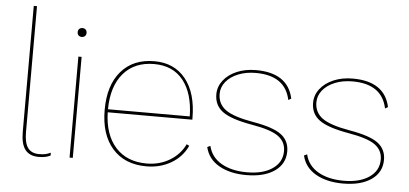

<svg xmlns="http://www.w3.org/2000/svg" viewBox="-50 -834 2016 947"><g transform="rotate(5 957.5 -360.0)"><path d="M97 -107Q97 -53 115 -28.5Q133 -4 170 -4Q191 -4 203 -7Q215 -10 228 -16V-2Q206 10 170 10Q125 10 103 -18Q81 -46 81 -107V-730H97Z M308 -620Q308 -630 314 -636Q320 -642 330 -642Q340 -642 346 -636Q352 -630 352 -620Q352 -610 346 -604Q340 -598 330 -598Q320 -598 314 -604Q308 -610 308 -620ZM338 0H322V-500H338Z M909 -239H490Q493 -128 549 -66Q605 -4 703 -4Q766 -4 816.5 -34Q867 -64 892 -116L905 -109Q879 -53 825 -21.5Q771 10 703 10Q595 10 534.5 -59Q474 -128 474 -250Q474 -372 533.5 -441Q593 -510 698 -510Q797 -510 853 -440Q909 -370 909 -246ZM490 -254H895Q893 -368 842 -432Q791 -496 698 -496Q601 -496 546 -432Q491 -368 490 -254Z M994 -111 1009 -118Q1022 -63 1072.5 -33.5Q1123 -4 1200 -4Q1279 -4 1326 -36.5Q1373 -69 1373 -124Q1373 -170 1335.5 -197Q1298 -224 1203 -240Q1100 -258 1058 -288.5Q1016 -319 1016 -374Q1016 -412 1040 -443Q1064 -474 1106 -492Q1148 -510 1201 -510Q1359 -510 1386 -385L1372 -377Q1347 -496 1201 -496Q1153 -496 1114.5 -480.5Q1076 -465 1054 -438Q1032 -411 1032 -378Q1032 -328 1071 -299.5Q1110 -271 1208 -254Q1308 -237 1348.5 -207Q1389 -177 1389 -124Q1389 -62 1337.5 -26Q1286 10 1197 10Q1117 10 1062.5 -21Q1008 -52 994 -111Z M1473 -111 1488 -118Q1501 -63 1551.5 -33.5Q1602 -4 1679 -4Q1758 -4 1805 -36.5Q1852 -69 1852 -124Q1852 -170 1814.5 -197Q1777 -224 1682 -240Q1579 -258 1537 -288.5Q1495 -319 1495 -374Q1495 -412 1519 -443Q1543 -474 1585 -492Q1627 -510 1680 -510Q1838 -510 1865 -385L1851 -377Q1826 -496 1680 -496Q1632 -496 1593.5 -480.5Q1555 -465 1533 -438Q1511 -411 1511 -378Q1511 -328 1550 -299.5Q1589 -271 1687 -254Q1787 -237 1827.5 -207Q1868 -177 1868 -124Q1868 -62 1816.5 -26Q1765 10 1676 10Q1596 10 1541.5 -21Q1487 -52 1473 -111Z"/></g></svg>

Font: Work Sans Hairline
Style: Regular
Weight: 400
Designer: Wei Huang
Foundry: Wei Huang
Version: Version 1.032